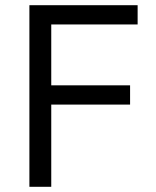

<svg xmlns="http://www.w3.org/2000/svg" viewBox="-20 -718 599 738"><path d="M93 0V-698H509V-624H177V-390H480V-316H177V0Z"/></svg>

Font: IBM Plex Sans KR
Style: Regular
Weight: 400
Designer: Mike Abbink; Paul van der Laan; Pieter van Rosmalen; Wujin Sim; Chorong Kim; Dohee Lee;
Foundry: Sandoll Inc.
Version: Version 1.000